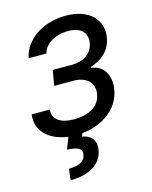

<svg xmlns="http://www.w3.org/2000/svg" viewBox="-115 -628 724 917"><g transform="rotate(-15 247.0 -170.0)"><path d="M110.1 -139.2H20.6C9.6 -59.7 67.8 -2.8 162.3 9.2L139.9 66.8C193.9 71 215.2 79.5 209.5 112.2C203.8 144.9 169.7 157.7 125.7 157.7L118.6 213.1C216.6 213.1 274.9 170.5 284.8 109.4C294.7 54 262.1 31.2 225.1 25.6L231.5 9.9C336.3 -0.4 417.6 -61.4 432.5 -152C443.9 -220.2 412.3 -275.6 351.6 -279.8L353 -285.5C407 -301.5 452.4 -339.1 462.4 -400.6C476.9 -486.9 413.7 -552.6 299 -552.6C185 -552.6 93.8 -490.1 76 -402H164.1C174.4 -447.1 226.9 -478.7 290.5 -478.7C354.4 -478.7 384.9 -446.4 377.1 -397.7C369.3 -352.3 332.4 -318.2 266.3 -318.2H172.6L159.8 -242.9H253.6C320 -242.9 356.5 -206.3 347.3 -152C337.4 -89.8 278.1 -63.9 210.9 -63.9C145.2 -63.9 105.5 -89.8 110.1 -139.2Z"/></g></svg>

Font: Margiela Sans
Style: Italic
Weight: 400
Italic angle: -9.39999°
Designer: Stefan Endress, Andreas Faust
Version: Version 1.100;FEAKit 1.0